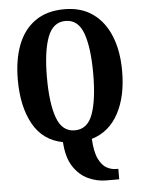

<svg xmlns="http://www.w3.org/2000/svg" viewBox="-62 -774 791 1058"><g transform="rotate(-5 333.5 -245.0)"><path d="M483 235Q431 235 382.5 212.5Q334 190 301 139.5Q268 89 263 4Q153 -17 99 -114Q45 -211 45 -359Q45 -470 76.5 -552Q108 -634 172.5 -679.5Q237 -725 335 -725Q427 -725 491 -679.5Q555 -634 588.5 -551.5Q622 -469 622 -358Q622 -218 571 -123.5Q520 -29 423 0Q427 74 446 112Q465 150 490.5 163.5Q516 177 541 177H554V235ZM334 -55Q405 -55 433.5 -135Q462 -215 462 -358Q462 -501 433.5 -580.5Q405 -660 335 -660Q265 -660 235.5 -580.5Q206 -501 206 -358Q206 -215 235 -135Q264 -55 334 -55Z"/></g></svg>

Font: Noto Serif ExtraCondensed ExtraBold
Style: Regular
Weight: 800
Width: 2
Designer: Monotype Design Team
Foundry: Monotype Imaging Inc.
Version: Version 2.013; ttfautohint (v1.8.4.7-5d5b)